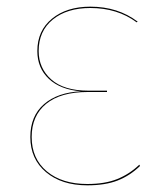

<svg xmlns="http://www.w3.org/2000/svg" viewBox="-20 -547 480 576"><path d="M393 -482 390 -480Q332 -523 251 -523Q181 -523 138.5 -488.5Q96 -454 96 -394Q96 -342 134 -308.5Q172 -275 245 -275H301V-271H243Q162 -271 118.5 -235.5Q75 -200 75 -136Q75 -71 120.5 -33Q166 5 242 5Q295 5 332 -10Q369 -25 398 -53L400 -49Q370 -20 333 -5.5Q296 9 242 9Q165 9 118 -30.5Q71 -70 71 -136Q71 -199 112 -234.5Q153 -270 223 -273Q161 -278 126.5 -310.5Q92 -343 92 -394Q92 -455 136 -491Q180 -527 251 -527Q334 -527 393 -482Z"/></svg>

Font: FiraGO Four
Style: Regular
Weight: 100
Designer: bBox Type
Foundry: bBox Type GmbH
Version: Version 1.001